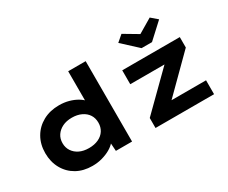

<svg xmlns="http://www.w3.org/2000/svg" viewBox="-121 -1153 1815 1531"><g transform="rotate(-30 786.0 -387.5)"><path d="M362 11Q279 11 217 -24Q155 -59 120 -122Q85 -185 85 -265Q85 -346 121 -408.5Q157 -471 221.5 -506.5Q286 -542 370 -542Q418 -542 459.5 -530.5Q501 -519 533.5 -499.5Q566 -480 585.5 -456Q605 -432 608 -407L570 -398V-740H731V0H582L573 -134L605 -124Q602 -99 581.5 -75Q561 -51 528 -32Q495 -13 452.5 -1Q410 11 362 11ZM409 -126Q459 -126 496.5 -143.5Q534 -161 554 -192.5Q574 -224 574 -265Q574 -307 554 -338Q534 -369 496.5 -387Q459 -405 409 -405Q359 -405 322.5 -387Q286 -369 265 -338Q244 -307 244 -265Q244 -224 265 -192.5Q286 -161 322.5 -143.5Q359 -126 409 -126ZM947 0V-92L1314 -454L1325 -403H947V-531H1477V-435L1124 -84L1110 -128H1486V0ZM1169 -607 1029 -736 1087 -786 1232 -700H1202L1347 -786L1405 -736L1265 -607Z"/></g></svg>

Font: Lexend Mega
Style: Bold
Weight: 700
Version: Version 1.007